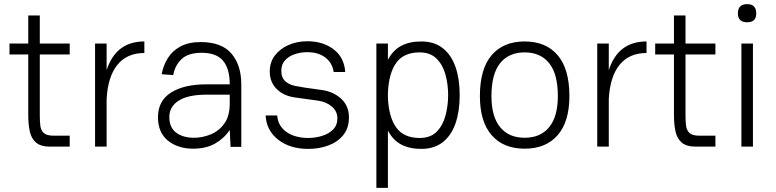

<svg xmlns="http://www.w3.org/2000/svg" viewBox="-20 -711 3761 931"><path d="M26 -500H117V-636H173V-500H318V-447H173V-150Q173 -124 175.5 -102Q178 -80 192 -66.5Q206 -53 241 -53H318V0H222Q178 0 155 -19.5Q132 -39 124.5 -73.5Q117 -108 117 -152V-447H26Z M441 0V-500H497V-371Q542 -510 680 -510V-454Q596 -454 549.5 -397Q503 -340 497 -231V0Z M916 10Q843 10 794.5 -29Q746 -68 746 -143Q746 -222 809 -262Q872 -302 980 -302H1094Q1094 -378 1061.5 -416.5Q1029 -455 958 -455Q892 -455 860 -424Q828 -393 820 -347L764 -351Q771 -392 793 -428Q815 -464 854.5 -485.5Q894 -507 953 -507Q1055 -507 1102.5 -451Q1150 -395 1150 -302V1H1098L1094 -81Q1067 -40 1023 -15Q979 10 916 10ZM921 -43Q961 -43 1001 -59Q1041 -75 1067.5 -111.5Q1094 -148 1094 -209V-252H982Q892 -252 846.5 -223Q801 -194 801 -143Q801 -93 834 -68Q867 -43 921 -43Z M1475 11Q1386 11 1329 -33.5Q1272 -78 1268 -151H1324Q1327 -114 1348.5 -89.5Q1370 -65 1403 -53.5Q1436 -42 1473 -42Q1509 -42 1541.5 -52Q1574 -62 1595 -83Q1616 -104 1616 -137Q1616 -171 1589.5 -194Q1563 -217 1522 -223Q1494 -227 1467 -230.5Q1440 -234 1413 -238Q1357 -245 1322.5 -278.5Q1288 -312 1288 -365Q1288 -409 1312.5 -441.5Q1337 -474 1378.5 -492.5Q1420 -511 1470 -511Q1546 -511 1597.5 -472Q1649 -433 1654 -362H1598Q1591 -407 1557 -432.5Q1523 -458 1470 -458Q1439 -458 1410 -448.5Q1381 -439 1362.5 -419Q1344 -399 1344 -368Q1344 -333 1366 -314.5Q1388 -296 1431 -291Q1439 -289 1459 -286Q1479 -283 1502.5 -280Q1526 -277 1544 -274Q1598 -266 1635 -231.5Q1672 -197 1672 -142Q1672 -90 1644.5 -56Q1617 -22 1572 -5.5Q1527 11 1475 11Z M1861 200H1805V-500H1861V-421Q1885 -467 1925 -488.5Q1965 -510 2023 -510Q2086 -510 2127.5 -477Q2169 -444 2189 -385.5Q2209 -327 2209 -250V-249Q2209 -172 2189 -113.5Q2169 -55 2127.5 -22Q2086 11 2023 11Q1965 11 1925 -10.5Q1885 -32 1861 -78ZM2015 -457Q1938 -457 1901.5 -406.5Q1865 -356 1861 -261V-238Q1865 -143 1901.5 -92.5Q1938 -42 2015 -42Q2067 -42 2097 -72Q2127 -102 2140 -150Q2153 -198 2153 -250Q2153 -302 2140 -349.5Q2127 -397 2096.5 -427Q2066 -457 2015 -457Z M2307 -245Q2307 -377 2364 -443.5Q2421 -510 2524 -510Q2627 -510 2684 -443.5Q2741 -377 2741 -245Q2741 -121 2684 -55.5Q2627 10 2524 10Q2421 10 2364 -55.5Q2307 -121 2307 -245ZM2524 -43Q2601 -43 2643 -94.5Q2685 -146 2685 -245Q2685 -352 2643 -404.5Q2601 -457 2524 -457Q2447 -457 2405 -404.5Q2363 -352 2363 -245Q2363 -146 2405 -94.5Q2447 -43 2524 -43Z M2876 0V-500H2932V-371Q2977 -510 3115 -510V-454Q3031 -454 2984.5 -397Q2938 -340 2932 -231V0Z M3157 -500H3248V-636H3304V-500H3449V-447H3304V-150Q3304 -124 3306.5 -102Q3309 -80 3323 -66.5Q3337 -53 3372 -53H3449V0H3353Q3309 0 3286 -19.5Q3263 -39 3255.5 -73.5Q3248 -108 3248 -152V-447H3157Z M3558 -646Q3558 -691 3603 -691Q3647 -691 3647 -646Q3647 -603 3603 -603Q3558 -603 3558 -646ZM3575 -500H3631V0H3575Z"/></svg>

Font: Haskoy Light
Style: Regular
Weight: 300
Designer: Ertekin Erdin
Foundry: Ertekin Erdin
Version: Version 2.000; ttfautohint (v1.8.4.7-5d5b)